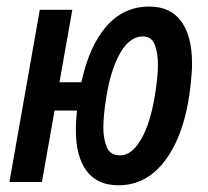

<svg xmlns="http://www.w3.org/2000/svg" viewBox="-20 -547 626 577"><path d="M335.9 9.8Q272.5 9.8 240.2 -33.4Q208 -76.7 208 -154.8Q208 -160.2 208 -166Q208 -171.9 208.5 -177.7Q209.5 -196.8 211.4 -214.8H144L106 0H8.3L99.6 -517.6H197.3L158.7 -299.8H224.6Q248 -408.7 299.8 -468Q351.6 -527.3 428.7 -527.3Q492.2 -527.3 524.7 -482.7Q557.1 -438 557.1 -357.4Q557.1 -352.1 557.1 -346.4Q557.1 -340.8 556.6 -335Q546.4 -172.4 487.8 -81.3Q429.2 9.8 335.9 9.8ZM340.8 -80.1Q380.9 -80.1 411.1 -141.6Q441.4 -203.1 452.6 -314.5Q453.6 -324.2 454.1 -333.7Q454.6 -343.3 454.6 -352.5Q454.6 -387.7 445.1 -412.6Q435.5 -437.5 409.7 -437.5Q365.2 -437.5 334.5 -375.2Q303.7 -313 292.5 -202.1Q292 -192.9 291.3 -183.6Q290.5 -174.3 290.5 -165.5Q290.5 -129.9 300.8 -105Q311 -80.1 340.8 -80.1Z"/></svg>

Font: Cascadia Mono
Style: Italic
Weight: 400
Italic angle: -10°
Monospace: yes
Designer: Aaron Bell
Foundry: Saja Typeworks
Version: Version 2404.023; ttfautohint (v1.8.4)